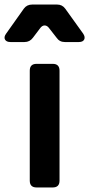

<svg xmlns="http://www.w3.org/2000/svg" viewBox="-82 -825 393 845"><path d="M79 0Q49 0 49 -30V-514Q49 -544 79 -544H150Q180 -544 180 -514V-30Q180 0 150 0ZM-36 -640Q-54 -640 -60 -651Q-66 -662 -55 -677L23 -787Q36 -805 60 -805H169Q192 -805 205 -787L284 -677Q294 -662 288.5 -651Q283 -640 265 -640H203Q180 -640 167 -659L135 -700Q126 -713 114.5 -713Q103 -713 94 -700L63 -659Q49 -640 26 -640Z"/></svg>

Font: Pitagon Sans Text
Style: Bold
Weight: 700
Designer: Travis Tran
Foundry: Pitagon
Version: Version 1.001; ttfautohint (v1.8.4.7-5d5b);gftools[0.9.26]